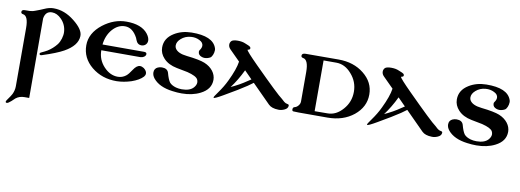

<svg xmlns="http://www.w3.org/2000/svg" viewBox="-75 -1111 5479 2023"><g transform="rotate(10 2664.0 -99.0)"><path d="M691 -390C694 -438 659 -490 587 -547C516 -604 442 -632 365 -632C339 -632 313 -627 286 -617L224 -591C185 -576 161 -567 152 -565C135 -561 108 -559 73 -560C47 -561 34 -553 34 -536C34 -524 41 -517 55 -515C94 -510 113 -464 113 -377V247C113 276 106 305 93 332C85 347 73 366 56 389C43 406 36 418 36 423C36 431 40 435 49 435C59 435 74 426 95 407L130 374C156 353 187 343 224 343H273L272 -383V-509C281 -561 308 -587 354 -587C390 -587 424 -571 456 -538C491 -502 511 -458 514 -406C517 -362 499 -303 472 -268C445 -234 414 -206 377 -183C362 -174 340 -163 312 -150C304 -147 300 -142 300 -135C300 -126 305 -122 315 -122C318 -122 322 -123 325 -124C428 -157 503 -187 551 -214C641 -264 688 -323 691 -390Z M1426 -89C1435 -100 1440 -111 1440 -123C1440 -142 1429 -160 1407 -177C1393 -186 1379 -191 1366 -191C1342 -191 1318 -173 1295 -137C1274 -104 1255 -81 1238 -68C1213 -49 1185 -39 1152 -39C1097 -39 1047 -63 1003 -110C957 -159 934 -217 934 -284H1350C1365 -284 1378 -288 1389 -295C1402 -304 1409 -314 1409 -326C1409 -339 1400 -346 1381 -346H936C943 -411 966 -466 1004 -510C1043 -554 1087 -576 1137 -576C1192 -576 1237 -543 1272 -476C1283 -449 1291 -418 1324 -410C1329 -409 1335 -408 1340 -408C1375 -408 1403 -432 1403 -469C1403 -491 1393 -515 1373 -541C1328 -598 1251 -627 1143 -627C1055 -627 972 -597 894 -537C811 -472 769 -396 769 -309C769 -218 806 -142 880 -81C955 -20 1044 10 1149 9C1200 8 1251 -1 1304 -18C1359 -37 1400 -61 1426 -89Z M2109 -515C2081 -596 1991 -635 1839 -633C1768 -632 1707 -615 1654 -582C1591 -543 1560 -491 1560 -425C1560 -382 1576 -344 1607 -311C1641 -274 1689 -250 1750 -238C1789 -231 1829 -223 1868 -215C1931 -199 1969 -180 1981 -157C1986 -147 1989 -137 1989 -126C1989 -107 1981 -88 1964 -69C1938 -40 1896 -26 1839 -26C1817 -26 1796 -29 1777 -34C1746 -43 1723 -56 1708 -73C1694 -91 1680 -124 1667 -173C1658 -202 1634 -217 1595 -217C1580 -217 1566 -214 1552 -208C1527 -197 1515 -177 1515 -150C1515 -128 1523 -107 1540 -86C1583 -34 1652 -2 1747 10C1782 15 1815 17 1846 17C1921 17 1987 3 2044 -26C2116 -62 2152 -114 2152 -182C2152 -247 2107 -310 2026 -343C1989 -358 1924 -371 1832 -381C1767 -388 1725 -407 1706 -438C1700 -447 1697 -458 1697 -470C1697 -497 1710 -521 1736 -544C1764 -569 1799 -584 1840 -587C1874 -590 1905 -584 1932 -570C1960 -557 1974 -538 1974 -515C1974 -500 1968 -483 1955 -466C1951 -461 1949 -455 1949 -448C1949 -424 1963 -407 1990 -398C1999 -395 2009 -393 2019 -393C2038 -393 2058 -398 2077 -408C2096 -417 2113 -458 2113 -491C2113 -500 2112 -508 2109 -515Z M2880 9C2901 10 2922 5 2942 -4C2967 -15 2979 -30 2980 -50C2981 -60 2975 -66 2962 -67C2949 -69 2938 -74 2927 -83L2897 -110C2864 -133 2757 -235 2577 -415C2493 -499 2451 -546 2451 -556C2451 -557 2452 -558 2453 -558C2469 -560 2477 -566 2477 -576C2477 -579 2476 -582 2475 -585C2470 -598 2442 -607 2415 -618C2393 -628 2366 -633 2334 -633C2303 -633 2281 -628 2269 -619C2257 -608 2251 -594 2251 -578C2251 -560 2258 -544 2273 -529L2384 -418C2376 -362 2351 -291 2309 -204C2286 -155 2257 -108 2224 -62C2198 -26 2185 -6 2185 -1C2185 1 2186 3 2187 4C2193 8 2226 -7 2286 -42C2389 -101 2466 -148 2518 -183C2539 -198 2559 -212 2576 -225L2774 -26C2796 -4 2831 8 2880 9ZM2545 -256C2484 -215 2446 -191 2430 -183C2393 -163 2364 -148 2343 -139C2387 -197 2427 -264 2463 -339Z M3796 -314C3796 -402 3759 -475 3685 -534C3612 -593 3521 -622 3414 -622L3061 -621C3034 -621 3021 -612 3021 -594C3021 -582 3028 -575 3041 -573C3080 -568 3100 -521 3100 -434V-118C3100 -103 3095 -89 3085 -76C3074 -61 3060 -51 3043 -47C3031 -44 3025 -35 3025 -20C3025 -9 3029 -3 3037 -1C3052 0 3072 1 3095 1H3404C3515 1 3608 -29 3683 -89C3758 -150 3796 -225 3796 -314ZM3631 -314C3631 -241 3607 -178 3559 -124C3512 -70 3458 -43 3397 -43C3397 -42 3351 -42 3259 -42V-585C3350 -585 3396 -585 3396 -585C3457 -585 3512 -558 3559 -503C3607 -449 3631 -386 3631 -314Z M4522 9C4543 10 4564 5 4584 -4C4609 -15 4621 -30 4622 -50C4623 -60 4617 -66 4604 -67C4591 -69 4580 -74 4569 -83L4539 -110C4506 -133 4399 -235 4219 -415C4135 -499 4093 -546 4093 -556C4093 -557 4094 -558 4095 -558C4111 -560 4119 -566 4119 -576C4119 -579 4118 -582 4117 -585C4112 -598 4084 -607 4057 -618C4035 -628 4008 -633 3976 -633C3945 -633 3923 -628 3911 -619C3899 -608 3893 -594 3893 -578C3893 -560 3900 -544 3915 -529L4026 -418C4018 -362 3993 -291 3951 -204C3928 -155 3899 -108 3866 -62C3840 -26 3827 -6 3827 -1C3827 1 3828 3 3829 4C3835 8 3868 -7 3928 -42C4031 -101 4108 -148 4160 -183C4181 -198 4201 -212 4218 -225L4416 -26C4438 -4 4473 8 4522 9ZM4187 -256C4126 -215 4088 -191 4072 -183C4035 -163 4006 -148 3985 -139C4029 -197 4069 -264 4105 -339Z M5262 -515C5234 -596 5144 -635 4992 -633C4921 -632 4860 -615 4807 -582C4744 -543 4713 -491 4713 -425C4713 -382 4729 -344 4760 -311C4794 -274 4842 -250 4903 -238C4942 -231 4982 -223 5021 -215C5084 -199 5122 -180 5134 -157C5139 -147 5142 -137 5142 -126C5142 -107 5134 -88 5117 -69C5091 -40 5049 -26 4992 -26C4970 -26 4949 -29 4930 -34C4899 -43 4876 -56 4861 -73C4847 -91 4833 -124 4820 -173C4811 -202 4787 -217 4748 -217C4733 -217 4719 -214 4705 -208C4680 -197 4668 -177 4668 -150C4668 -128 4676 -107 4693 -86C4736 -34 4805 -2 4900 10C4935 15 4968 17 4999 17C5074 17 5140 3 5197 -26C5269 -62 5305 -114 5305 -182C5305 -247 5260 -310 5179 -343C5142 -358 5077 -371 4985 -381C4920 -388 4878 -407 4859 -438C4853 -447 4850 -458 4850 -470C4850 -497 4863 -521 4889 -544C4917 -569 4952 -584 4993 -587C5027 -590 5058 -584 5085 -570C5113 -557 5127 -538 5127 -515C5127 -500 5121 -483 5108 -466C5104 -461 5102 -455 5102 -448C5102 -424 5116 -407 5143 -398C5152 -395 5162 -393 5172 -393C5191 -393 5211 -398 5230 -408C5249 -417 5266 -458 5266 -491C5266 -500 5265 -508 5262 -515Z"/></g></svg>

Font: GFS Jackson
Style: Regular
Weight: 400
Designer: George Matthiopoulos
Foundry: George Matthiopoulos
Version: Version 1.0